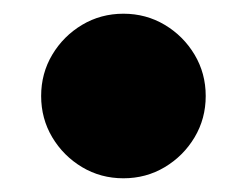

<svg xmlns="http://www.w3.org/2000/svg" viewBox="-20 -590 360 280"><path d="M40 -450Q40 -417 56.2 -389.8Q72.5 -362.5 99.8 -346.2Q127 -330 160 -330Q193 -330 220.2 -346.2Q247.5 -362.5 263.8 -389.8Q280 -417 280 -450Q280 -483 263.8 -510.2Q247.5 -537.5 220.2 -553.8Q193 -570 160 -570Q127 -570 99.8 -553.8Q72.5 -537.5 56.2 -510.2Q40 -483 40 -450Z"/></svg>

Font: Besley Black
Style: Regular
Weight: 900
Designer: Owen Earl
Foundry: indestructible type*
Version: Version 2.001